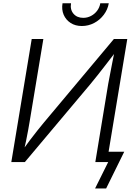

<svg xmlns="http://www.w3.org/2000/svg" viewBox="-20 -958 789 1135"><path d="M611.8 0H543.5L619.6 -461.4Q623.5 -482.4 629.4 -512.9Q635.3 -543.5 642.8 -582.5Q650.4 -621.6 659.7 -667.5L672.4 -662.6Q635.7 -614.7 607.7 -578.4Q579.6 -542 556.9 -513.4Q534.2 -484.9 513.2 -459.5L127 0H46.9L167.5 -727.5H236.3L155.8 -242.7Q151.9 -218.8 146.5 -189Q141.1 -159.2 134.3 -126.2Q127.4 -93.3 119.6 -59.6L108.9 -64Q132.8 -97.7 156.5 -128.9Q180.2 -160.2 201.4 -186.8Q222.7 -213.4 239.3 -233.4L653.3 -727.5H732.4ZM463.9 -804.2Q425.3 -804.2 397.5 -822.3Q369.6 -840.3 356.4 -870.8Q343.3 -901.4 349.6 -938.5H399.9Q393.6 -901.4 414.3 -877Q435.1 -852.5 472.2 -852.5Q496.6 -852.5 518.1 -863.8Q539.6 -875 554.2 -894.5Q568.8 -914.1 572.8 -938.5H623Q616.7 -901.4 593.5 -870.6Q570.3 -839.8 536.4 -822Q502.4 -804.2 463.9 -804.2ZM542 156.2 619.6 0H578.1L587.9 -61H714.4L607.4 156.2Z"/></svg>

Font: Inter 18pt Light
Style: Italic
Weight: 300
Italic angle: -9.3988°
Designer: Rasmus Andersson
Foundry: rsms
Version: Version 4.001;git-66647c0bb